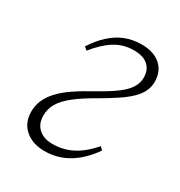

<svg xmlns="http://www.w3.org/2000/svg" viewBox="-124 -563 622 663"><g transform="rotate(30 187.0 -231.5)"><path d="M145 12Q97 12 67.5 -14Q38 -40 38 -83Q38 -108 47 -129Q56 -150 74.5 -170.5Q93 -191 123 -211.5Q153 -232 195 -255Q240 -280 266.5 -300Q293 -320 304.5 -339Q316 -358 316 -379Q316 -409 297 -426.5Q278 -444 240 -444Q198 -444 164.5 -423Q131 -402 98 -361L86 -371Q107 -404 132.5 -427.5Q158 -451 188 -463Q218 -475 253 -475Q301 -475 328.5 -451Q356 -427 356 -385Q356 -365 347.5 -347Q339 -329 321.5 -312Q304 -295 277 -277Q250 -259 214 -238Q166 -211 136.5 -187.5Q107 -164 94 -141.5Q81 -119 81 -93Q81 -60 101.5 -41.5Q122 -23 157 -23Q199 -23 235 -41.5Q271 -60 306 -100L317 -89Q283 -40 240 -14Q197 12 145 12Z"/></g></svg>

Font: Source Serif 4 36pt Light
Style: Italic
Weight: 300
Italic angle: -12°
Designer: Frank Grießhammer
Foundry: Adobe Systems Incorporated
Version: Version 4.004;hotconv 1.0.116;makeotfexe 2.5.65601